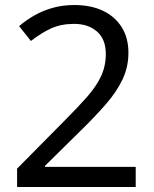

<svg xmlns="http://www.w3.org/2000/svg" viewBox="-20 -744 612 764"><path d="M520 0H48V-73L235 -262Q289 -316 326 -358Q363 -400 382 -440.5Q401 -481 401 -529Q401 -588 366 -618.5Q331 -649 275 -649Q223 -649 183.5 -631Q144 -613 103 -581L56 -640Q84 -664 117.5 -683Q151 -702 190.5 -713Q230 -724 275 -724Q342 -724 390 -701Q438 -678 464.5 -635.5Q491 -593 491 -534Q491 -478 468 -429Q445 -380 404 -332.5Q363 -285 308 -231L159 -84V-80H520Z"/></svg>

Font: Noto Sans Khmer UI
Style: Regular
Weight: 400
Designer: Danh Hong and the Monotype Design Team
Foundry: Monotype Imaging Inc.
Version: Version 2.002